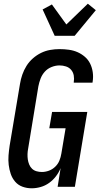

<svg xmlns="http://www.w3.org/2000/svg" viewBox="-20 -1008 540 1036"><path d="M151 8Q125 8 101.5 -0.5Q78 -9 62 -27.5Q46 -46 38 -69.5Q30 -93 27 -118Q24 -143 26 -169Q28 -195 32 -222L88 -556Q92 -581 100.5 -605.5Q109 -630 123 -652.5Q137 -675 157.5 -693Q178 -711 201.5 -722.5Q225 -734 250.5 -738.5Q276 -743 301 -743Q327 -743 352 -739.5Q377 -736 398.5 -726.5Q420 -717 438 -701.5Q456 -686 466.5 -664.5Q477 -643 480.5 -618Q484 -593 480 -568L479 -562H378V-565Q381 -583 378 -600.5Q375 -618 364 -631Q353 -644 336 -649.5Q319 -655 301 -655Q280 -655 258.5 -646.5Q237 -638 222 -621.5Q207 -605 199 -584Q191 -563 187 -542L132 -207Q129 -192 128.5 -177Q128 -162 130 -148Q132 -134 137.5 -120.5Q143 -107 153 -97.5Q163 -88 177 -84Q191 -80 206 -80Q225 -80 244 -87Q263 -94 278 -108.5Q293 -123 300.5 -141.5Q308 -160 311 -179L334 -316H246L261 -404H451L384 0H291L307 -101Q298 -78 282 -57Q266 -36 245 -21Q224 -6 199.5 1Q175 8 151 8ZM275 -815 210 -957 260 -984 338 -876 454 -988 497 -953 383 -815Z"/></svg>

Font: Iosevka Curly Semibold
Style: Italic
Weight: 600
Italic angle: -9°
Monospace: yes
Designer: Belleve Invis
Foundry: Belleve Invis
Version: Version 22.1.2; ttfautohint (v1.8.4)